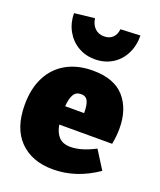

<svg xmlns="http://www.w3.org/2000/svg" viewBox="-152 -917 856 1027"><g transform="rotate(20 276.0 -403.5)"><path d="M525 -222H224Q231 -179 253.5 -154.5Q276 -130 321 -130Q381 -130 460 -171L525 -68Q405 15 273 15Q153 15 83.5 -55.5Q14 -126 14 -259Q14 -351 48 -417.5Q82 -484 145.5 -519.5Q209 -555 296 -555Q417 -555 475.5 -488.5Q534 -422 534 -312Q534 -269 525 -222ZM220 -325H328Q328 -372 317 -393.5Q306 -415 279 -415Q249 -415 236 -391Q223 -367 220 -325ZM94 -809 209 -822Q214 -787 234.5 -767Q255 -747 287 -747Q317 -747 335.5 -764.5Q354 -782 357 -813L469 -818Q470 -760 446.5 -713.5Q423 -667 380 -641Q337 -615 282 -615Q229 -615 186.5 -640Q144 -665 119.5 -709Q95 -753 94 -809Z"/></g></svg>

Font: Bitter Pro Black
Style: Regular
Weight: 900
Designer: Sol Matas, and Bitter project Authors
Foundry: Sol Matas
Version: Version 1.010